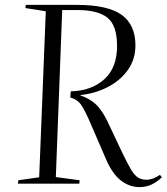

<svg xmlns="http://www.w3.org/2000/svg" viewBox="-20 -750 681 784"><path d="M269 -377Q353 -379 405.5 -426Q458 -473 458 -562Q458 -646 419 -677.5Q380 -709 296 -709H234L208 -27L305 -14L304 0H53L55 -14L140 -26L167 -704L84 -717L85 -730H294Q420 -730 476.5 -689.5Q533 -649 533 -565Q533 -507 501.5 -463.5Q470 -420 419 -394Q368 -368 309 -362V-360Q347 -347 371.5 -324Q396 -301 419 -254L480 -125Q501 -81 515.5 -57Q530 -33 544.5 -24.5Q559 -16 578 -16Q604 -16 633 -36L641 -26Q621 -7 599 3.5Q577 14 550 14Q508 14 473 -13.5Q438 -41 412 -102L348 -250Q327 -299 311.5 -321.5Q296 -344 267 -352Z"/></svg>

Font: Literata 72pt Light
Style: Italic
Weight: 300
Italic angle: -2°
Designer: Latin by Veronika Burian and Jose Scaglione. Greek by Irene Vlachou. Cyrillic by Vera Evstafieva
Foundry: TypeTogether
Version: Version 3.002